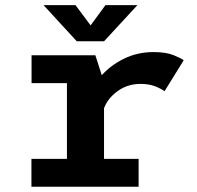

<svg xmlns="http://www.w3.org/2000/svg" viewBox="-20 -710 750 730"><path d="M375.5 -106H507V0H99.5V-106H234.5V-394H100V-500H342.5L367 -424Q401.5 -462.5 452.2 -487.2Q503 -512 564 -512Q610.5 -512 639.2 -500.5Q668 -489 678.5 -481L605.5 -363Q592.5 -373 569.5 -382Q546.5 -391 514 -391Q465.5 -391 427.8 -364Q390 -337 375.5 -298.5ZM502.5 -690.5 375.5 -553H272L145.5 -690.5H267L324.5 -613.5L381 -690.5Z"/></svg>

Font: League Mono SemiBold
Style: Regular
Weight: 600
Width: 6
Designer: Tyler Finck
Foundry: The League of Moveable Type / Tyler Finck
Version: Version 2.300;RELEASE